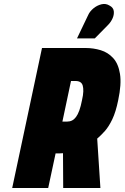

<svg xmlns="http://www.w3.org/2000/svg" viewBox="-20 -940 623 960"><path d="M520 -815Q534 -829 542.5 -847.5Q551 -866 549 -884Q547 -902 528 -912Q509 -924 487 -918.5Q465 -913 447 -898Q429 -883 421 -865L365 -748H454ZM408 -700H190L41 0H221L258 -173H270Q272 -173 276.5 -173Q281 -173 286 -173.5Q291 -174 295 -174L296 0H482L466 -247Q485 -263 504.5 -285Q524 -307 541.5 -343.5Q559 -380 571 -439Q588 -519 580 -570Q572 -621 546 -649.5Q520 -678 483.5 -689Q447 -700 408 -700ZM315 -332H292L335 -535H358Q372 -535 381 -529.5Q390 -524 393.5 -512.5Q397 -501 396.5 -483Q396 -465 390 -439Q384 -408 376.5 -387.5Q369 -367 360 -355Q351 -343 340 -337.5Q329 -332 315 -332Z"/></svg>

Font: Advent Pro Black
Style: Italic
Weight: 900
Italic angle: -12°
Version: Version 3.000